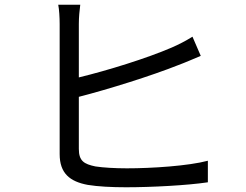

<svg xmlns="http://www.w3.org/2000/svg" viewBox="-20 -789 1040 811"><path d="M319 -769H226C230 -749 232 -715 232 -688C232 -635 232 -234 232 -138C232 -57 275 -22 351 -8C393 -1 452 2 512 2C621 2 771 -6 858 -19V-110C775 -88 621 -78 516 -78C466 -78 415 -81 383 -86C335 -96 313 -109 313 -160V-380C438 -412 620 -469 733 -514C763 -525 799 -541 828 -553L793 -634C764 -616 735 -601 705 -588C601 -543 433 -491 313 -462V-688C313 -716 316 -746 319 -769Z"/></svg>

Font: Noto Sans Mono CJK HK
Style: Regular
Weight: 400
Designer: Ryoko NISHIZUKA 西塚涼子 (kana, bopomofo & ideographs); Paul D. Hunt (Latin, Greek & Cyrillic); Sandoll Communications 산돌커뮤니
Foundry: Adobe
Version: Version 2.004;hotconv 1.0.118;makeotfexe 2.5.65603